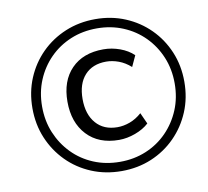

<svg xmlns="http://www.w3.org/2000/svg" viewBox="-80 -802 975 900"><g transform="rotate(-10 407.5 -352.5)"><path d="M429 9Q352 9 286 -18.5Q220 -46 171 -95.5Q122 -145 94.5 -210.5Q67 -276 67 -353Q67 -430 94.5 -495.5Q122 -561 171 -610Q220 -659 286 -686.5Q352 -714 429 -714Q506 -714 571.5 -686.5Q637 -659 686 -610Q735 -561 762.5 -495.5Q790 -430 790 -353Q790 -276 762.5 -210.5Q735 -145 686 -95.5Q637 -46 571.5 -18.5Q506 9 429 9ZM429 -35Q496 -35 553.5 -59Q611 -83 653.5 -126.5Q696 -170 720 -227.5Q744 -285 744 -353Q744 -421 720 -478.5Q696 -536 653.5 -579Q611 -622 553.5 -646Q496 -670 429 -670Q361 -670 303.5 -646Q246 -622 203.5 -579Q161 -536 137 -478.5Q113 -421 113 -353Q113 -285 137 -227.5Q161 -170 203.5 -126.5Q246 -83 303.5 -59Q361 -35 429 -35ZM442 -137Q345 -137 289.5 -196.5Q234 -256 234 -355Q234 -454 289.5 -511Q345 -568 442 -568Q482 -568 520.5 -554Q559 -540 585 -515L561 -463Q534 -487 504 -498Q474 -509 445 -509Q380 -509 343 -468.5Q306 -428 306 -355Q306 -282 343 -239.5Q380 -197 445 -197Q474 -197 504 -208Q534 -219 561 -243L585 -190Q559 -166 519.5 -151.5Q480 -137 442 -137Z"/></g></svg>

Font: Mulish
Style: Italic
Weight: 400
Italic angle: -9°
Designer: Vernon Adams
Foundry: Vernon Adams
Version: Version 3.603; ttfautohint (v1.8.3)